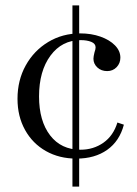

<svg xmlns="http://www.w3.org/2000/svg" viewBox="-20 -578 510 713"><path d="M249 115V-558H274V115ZM264 11Q200 11 150.5 -17Q101 -45 73 -95.5Q45 -146 45 -211Q45 -280 75.5 -335Q106 -390 159 -422Q212 -454 278 -454Q319 -454 353 -442Q387 -430 407 -409.5Q427 -389 427 -364Q427 -343 413 -328.5Q399 -314 378 -314Q356 -314 341.5 -327.5Q327 -341 327 -360Q327 -365 328 -370Q329 -375 331 -384Q333 -390 334 -394Q335 -398 335 -402Q335 -416 319 -422.5Q303 -429 280 -429Q210 -429 167.5 -371.5Q125 -314 125 -220Q125 -129 166 -75.5Q207 -22 279 -22Q327 -22 364 -48Q401 -74 416 -123L440 -115Q424 -54 378 -21.5Q332 11 264 11Z"/></svg>

Font: Baskervville
Style: Regular
Weight: 400
Designer: Alexis Faudot, Rémi Forte, Morgane Pierson, Rafael Ribas, Tanguy Vanlaeys, Rosalie Wagner, Thomas Huot-Marchand
Foundry: ANRT
Version: Version 1.100